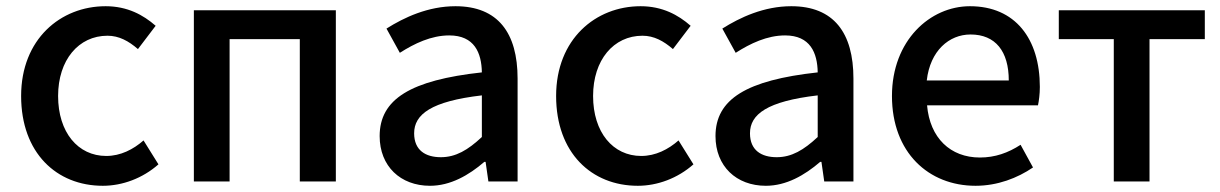

<svg xmlns="http://www.w3.org/2000/svg" viewBox="-20 -584 3927 618"><path d="M311 14C374 14 439 -10 490 -55L442 -132C409 -103 368 -82 322 -82C231 -82 167 -158 167 -275C167 -391 233 -469 326 -469C363 -469 394 -452 424 -426L481 -501C441 -536 390 -564 320 -564C175 -564 48 -458 48 -275C48 -92 162 14 311 14Z M604 0H719V-458H945V0H1061V-551H604Z M1364 14C1430 14 1489 -20 1539 -63H1543L1552 0H1646V-331C1646 -478 1583 -564 1446 -564C1358 -564 1281 -528 1224 -492L1267 -414C1314 -444 1368 -470 1426 -470C1507 -470 1530 -414 1531 -351C1302 -326 1202 -265 1202 -146C1202 -49 1269 14 1364 14ZM1399 -78C1350 -78 1313 -100 1313 -155C1313 -216 1368 -258 1531 -277V-143C1486 -101 1447 -78 1399 -78Z M2033 14C2096 14 2161 -10 2212 -55L2164 -132C2131 -103 2090 -82 2044 -82C1953 -82 1889 -158 1889 -275C1889 -391 1955 -469 2048 -469C2085 -469 2116 -452 2146 -426L2203 -501C2163 -536 2112 -564 2042 -564C1897 -564 1770 -458 1770 -275C1770 -92 1884 14 2033 14Z M2445 14C2511 14 2570 -20 2620 -63H2624L2633 0H2727V-331C2727 -478 2664 -564 2527 -564C2439 -564 2362 -528 2305 -492L2348 -414C2395 -444 2449 -470 2507 -470C2588 -470 2611 -414 2612 -351C2383 -326 2283 -265 2283 -146C2283 -49 2350 14 2445 14ZM2480 -78C2431 -78 2394 -100 2394 -155C2394 -216 2449 -258 2612 -277V-143C2567 -101 2528 -78 2480 -78Z M3120 14C3191 14 3255 -11 3305 -45L3265 -118C3225 -92 3183 -77 3134 -77C3039 -77 2973 -140 2964 -245H3321C3324 -259 3327 -281 3327 -304C3327 -459 3248 -564 3102 -564C2974 -564 2851 -454 2851 -275C2851 -93 2969 14 3120 14ZM2963 -325C2974 -421 3035 -473 3104 -473C3184 -473 3227 -419 3227 -325Z M3565 0H3680V-458H3858V-551H3388V-458H3565Z"/></svg>

Font: Noto Sans CJK HK Medium
Style: Regular
Weight: 500
Designer: Ryoko NISHIZUKA 西塚涼子 (kana, bopomofo & ideographs); Paul D. Hunt (Latin, Greek & Cyrillic); Sandoll Communications 산돌커뮤니
Foundry: Adobe
Version: Version 2.004;hotconv 1.0.118;makeotfexe 2.5.65603